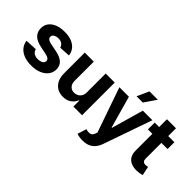

<svg xmlns="http://www.w3.org/2000/svg" viewBox="-56 -1412 2269 2269"><g transform="rotate(45 1079.0 -277.5)"><path d="M513.9 -390 376 -381.8Q370.5 -407.9 347 -426.6Q323.5 -445.3 284.2 -445.3Q249 -445.3 225.2 -430.6Q201.4 -415.9 201.4 -391.8Q201.4 -372 216.7 -358.1Q232.1 -344.2 269.9 -336.3L369.1 -316.8Q448.3 -301 487.5 -264.6Q526.6 -228.3 526.6 -169.3Q526.6 -115.4 495.3 -75Q464.1 -34.5 409.3 -12Q354.6 10.5 283.8 10.5Q211.4 10.5 158.6 -9.9Q105.9 -30.4 74.7 -68.1Q43.5 -105.9 36.3 -157.8L184.6 -165.6Q191.7 -132.5 217.7 -115.4Q243.7 -98.2 284 -98.2Q323.6 -98.2 348.1 -113.9Q372.7 -129.5 372.7 -153.3Q372.7 -174.2 355.6 -187.5Q338.5 -200.8 302.7 -208.2L208.4 -227.3Q128.5 -243.7 89.6 -282.7Q50.6 -321.7 50.6 -382.8Q50.6 -435.6 79.3 -473.6Q108.1 -511.6 160.1 -532.2Q212.1 -552.7 281.8 -552.7Q350.7 -552.7 400.1 -532.9Q449.6 -513 478.6 -476.6Q507.6 -440.2 513.9 -390Z M971.9 -232V-545.9H1122.9V0H977.7V-99.2H971.9Q953.5 -51.6 910.9 -22.1Q868.3 7.3 806.8 6.8Q752.1 6.8 710.4 -17.7Q668.8 -42.3 645.6 -88.3Q622.3 -134.4 622.3 -198V-545.9H773.2V-224.6Q773.2 -177 799.1 -148.8Q825 -120.6 868.2 -121.1Q895.3 -121.1 918.8 -133.6Q942.4 -146.1 957.1 -170.8Q971.9 -195.6 971.9 -232Z M1336.3 208Q1307.5 208 1282.4 203.8Q1257.3 199.6 1240.8 193L1275.2 79.9L1280.3 81.2Q1318.2 92.2 1345.8 85.9Q1373.4 79.7 1386.5 42.8L1396.1 15.8L1200.8 -545.9H1359.6L1472.5 -144.9H1478.3L1592.4 -545.9H1752.3L1539.3 63.1Q1523.9 107 1497.9 139.7Q1471.9 172.4 1432.4 190.2Q1392.9 208 1336.3 208ZM1419.7 -613.7 1487.5 -762.7H1626.2L1524.8 -613.7Z M2119.9 -545.9V-431.8H1791.4V-545.9ZM1865.8 -675.8H2016.8V-168Q2016.8 -140.7 2029.1 -127.7Q2041.4 -114.6 2068.4 -114.6Q2077 -114.6 2087.7 -116.2Q2098.5 -117.8 2106.1 -119.7L2130.1 -6.4Q2105.2 0.9 2082 4.3Q2058.9 7.7 2036.2 7.7Q1954.8 7.7 1910.3 -33.1Q1865.8 -73.9 1865.8 -147.9Z"/></g></svg>

Font: Inter
Style: Regular
Weight: 400
Designer: Rasmus Andersson
Foundry: rsms
Version: Version 4.000;git-8c9346024